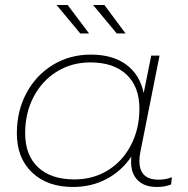

<svg xmlns="http://www.w3.org/2000/svg" viewBox="-20 -740 747 763"><path d="M663 -36 660 -7Q635 3 604 3Q554 3 527.5 -23.5Q501 -50 501 -96Q501 -111 502 -118Q464 -61 404 -29Q344 3 270 3Q168 3 107.5 -54.5Q47 -112 47 -210Q47 -299 85 -370Q123 -441 190 -482Q257 -523 341 -523Q428 -523 482 -483Q536 -443 551 -370L581 -519H614L538 -137Q534 -118 534 -100Q534 -26 610 -26Q641 -26 663 -36ZM534 -308Q534 -396 482.5 -444Q431 -492 339 -492Q265 -492 206 -455.5Q147 -419 113.5 -355Q80 -291 80 -211Q80 -123 131.5 -75Q183 -27 276 -27Q350 -27 408.5 -63Q467 -99 500.5 -163.5Q534 -228 534 -308ZM205 -720H249L334 -607H299ZM350 -720H395L479 -607H444Z"/></svg>

Font: Montserrat Alternates ExLight
Style: Italic
Weight: 275
Italic angle: -11.3°
Designer: Julieta Ulanovsky
Foundry: Julieta Ulanovsky
Version: Version 7.200